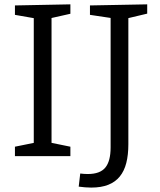

<svg xmlns="http://www.w3.org/2000/svg" viewBox="-20 -718 734 883"><path d="M303.7 -654.7 206 -632.7 217 -647.3V-49L206 -63.3L303.7 -43.3V0H48.7V-43.3L145.7 -63L135.3 -49V-647.3L148 -632.3L48.7 -649.7V-693L303.7 -698ZM393.7 -693 657 -698V-655.3L559 -632L570.3 -650.7V-54.7Q570.3 -5.7 560.8 31.5Q551.3 68.7 530.8 93.8Q510.3 119 478 131.8Q445.7 144.7 399.3 144.7Q385.3 144.7 371.3 143.5Q357.3 142.3 342 140.3L349 80Q358.3 81 366.5 81.7Q374.7 82.3 383.7 82.3Q440 82.3 464.3 52.8Q488.7 23.3 488.7 -40V-650.7L500.7 -633.7L393.7 -649.7Z"/></svg>

Font: Bitter Thin
Style: Regular
Weight: 100
Designer: Sol Matas, and Bitter project Authors
Foundry: Sol Matas
Version: Version 2.002